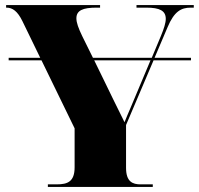

<svg xmlns="http://www.w3.org/2000/svg" viewBox="-20 -734 783 754"><path d="M168 0H580V-10H532C501 -10 475 -20 475 -75V-243L583 -497H730V-507H587L638 -627C664 -689 691 -704 729 -704H741V-714H516V-704H555C607 -704 631 -692 631 -660C631 -644 624 -622 612 -593L576 -507H345L303 -592C288 -623 280 -645 280 -662C280 -693 305 -704 359 -704H373V-714H4V-704H6C29 -704 49 -690 68 -651L138 -507H14V-497H143L273 -230V-77C273 -21 246 -10 203 -10H168ZM392 -411 350 -497H571L492 -309C483 -289 476 -271 469 -254C426 -340 420 -354 392 -411Z"/></svg>

Font: Noto Serif Display Black
Style: Regular
Weight: 900
Designer: Monotype Design Team
Foundry: Monotype Imaging Inc.
Version: Version 2.009